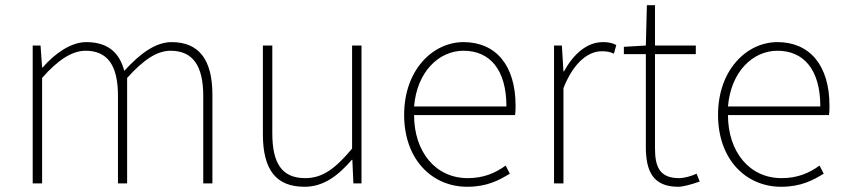

<svg xmlns="http://www.w3.org/2000/svg" viewBox="-20 -701 3233 734"><path d="M105 0H141V-403C201 -472 256 -507 307 -507C392 -507 431 -450 431 -334V0H466V-403C528 -472 580 -507 632 -507C717 -507 757 -450 757 -334V0H792V-339C792 -475 739 -540 636 -540C576 -540 517 -498 455 -430C438 -496 396 -540 310 -540C252 -540 191 -498 143 -443H141L135 -527H105Z M1144 13C1217 13 1272 -29 1325 -90H1327L1331 0H1362V-527H1326V-133C1261 -55 1212 -20 1147 -20C1058 -20 1021 -76 1021 -192V-527H985V-188C985 -51 1036 13 1144 13Z M1766 13C1844 13 1889 -13 1929 -37L1913 -68C1873 -39 1828 -20 1768 -20C1644 -20 1563 -122 1563 -261H1949C1951 -274 1951 -286 1951 -297C1951 -453 1874 -540 1752 -540C1635 -540 1525 -434 1525 -262C1525 -90 1633 13 1766 13ZM1563 -294C1574 -427 1658 -507 1752 -507C1851 -507 1916 -437 1916 -294Z M2098 0H2134V-364C2175 -468 2233 -505 2280 -505C2301 -505 2310 -503 2327 -496L2336 -529C2318 -538 2303 -540 2285 -540C2222 -540 2171 -492 2136 -428H2134L2128 -527H2098Z M2573 13C2591 13 2624 4 2655 -7L2643 -37C2624 -28 2596 -20 2576 -20C2499 -20 2484 -67 2484 -135V-494H2640V-527H2484V-681H2453L2449 -527L2365 -522V-494H2449V-140C2449 -48 2475 13 2573 13Z M2966 13C3044 13 3089 -13 3129 -37L3113 -68C3073 -39 3028 -20 2968 -20C2844 -20 2763 -122 2763 -261H3149C3151 -274 3151 -286 3151 -297C3151 -453 3074 -540 2952 -540C2835 -540 2725 -434 2725 -262C2725 -90 2833 13 2966 13ZM2763 -294C2774 -427 2858 -507 2952 -507C3051 -507 3116 -437 3116 -294Z"/></svg>

Font: Noto Sans CJK KR Thin
Style: Regular
Weight: 250
Designer: Ryoko NISHIZUKA (kana & ideographs); Paul D. Hunt (Latin, Greek & Cyrillic); Wenlong ZHANG (bopomofo); Sandoll Communica
Foundry: Adobe Systems Incorporated
Version: Version 1.002;PS 1.002;hotconv 1.0.82;makeotf.lib2.5.63406